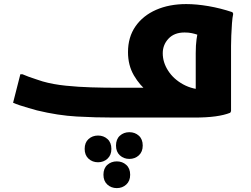

<svg xmlns="http://www.w3.org/2000/svg" viewBox="-20 -586 1251 957"><path d="M549.2 0Q456.2 0 362.8 -5.2Q269.3 -10.4 164.5 -35.7Q145.5 -41 122.6 -47.6Q99.7 -54.1 79 -61Q58.2 -67.9 45.2 -73.9L81.4 -215.8H92.2Q103.2 -210.8 122.9 -203.5Q142.5 -196.1 162.2 -190.1Q181.8 -184.1 192.8 -180.1Q244.3 -165.4 307.9 -158.9Q371.5 -152.4 435 -150.6Q498.4 -148.7 549.2 -148.7H758.4L720.4 -125.8Q677.3 -159.2 647.6 -209.8Q618 -260.4 618 -326.2Q618 -400.8 655.2 -454.5Q692.5 -508.2 758.1 -537Q823.7 -565.7 908.4 -565.7Q959.4 -565.7 1019.5 -555.4Q1079.5 -545 1138.4 -525.3L1142.4 -517.3Q1138.4 -499.3 1136.2 -469.3Q1134 -439.3 1132.8 -408.3Q1131.6 -377.3 1131.6 -357.3V-32L1127.6 -24Q1097.6 -12 1053.5 -6Q1009.4 0 946.4 0ZM791.2 -320.6Q791.2 -275.2 818 -233.7Q844.7 -192.1 892.6 -165.6Q940.5 -139.1 1003.6 -138.5L955.6 -81.2V-321.2Q955.6 -361.5 959.7 -390.5Q963.8 -419.5 969.9 -443.9L985.9 -405.6Q976.4 -408.8 963.9 -413.1Q951.4 -417.4 936.1 -420.7Q920.8 -424.1 900 -424.1Q848.6 -424.1 819.9 -393.4Q791.2 -362.8 791.2 -320.6ZM558.2 139.5Q558.2 107.8 577.5 90.4Q596.9 72.9 624.8 72.9Q652.7 72.9 672.1 90.4Q691.4 107.8 691.4 139.5Q691.4 170.5 672.1 188.3Q652.7 206.1 624.8 206.1Q596.9 206.1 577.5 188.3Q558.2 170.5 558.2 139.5ZM402 156.2Q402 124.5 421.3 107.1Q440.7 89.6 468.6 89.6Q496.5 89.6 515.8 107.1Q535.2 124.5 535.2 156.2Q535.2 187.2 515.8 205Q496.5 222.8 468.6 222.8Q440.7 222.8 421.3 205Q402 187.2 402 156.2ZM495.6 285Q495.6 253.3 514.9 235.9Q534.3 218.4 562.2 218.4Q590.1 218.4 609.4 235.9Q628.8 253.3 628.8 285Q628.8 316 609.4 333.8Q590.1 351.6 562.2 351.6Q534.3 351.6 514.9 333.8Q495.6 316 495.6 285Z"/></svg>

Font: Kufam
Style: Italic
Weight: 400
Italic angle: -11°
Designer: Artur Schmal
Foundry: Original Type
Version: Version 1.301; ttfautohint (v1.8.3)